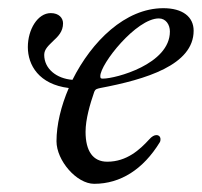

<svg xmlns="http://www.w3.org/2000/svg" viewBox="-20 -434 493 469"><path d="M225 -219C336 -240 453 -275 453 -359C453 -393 426 -414 379 -414C286 -414 204 -333 157 -239C118 -242 88 -266 88 -300C88 -314 99 -323 110 -334C122 -345 134 -357 134 -377C134 -390 124 -402 104 -402C72 -402 48 -362 48 -319C48 -275 75 -228 148 -219C129 -175 118 -129 118 -89C118 -42 167 15 210 15C275 15 330 -21 370 -86C372 -89 372 -92 372 -94C372 -100 368 -104 362 -104C357 -104 351 -101 344 -93C322 -69 290 -39 242 -39C207 -39 189 -65 189 -112C189 -143 200 -180 210 -209C213 -217 217 -217 225 -219ZM368 -389C385 -389 395 -374 395 -357C395 -277 262 -242 232 -242C227 -242 225 -242 225 -248C225 -278 313 -389 368 -389Z"/></svg>

Font: EB Garamond
Style: Italic
Weight: 400
Italic angle: -17.2°
Designer: Georg Duffner and Octavio Pardo
Foundry: Georg Duffner
Version: Version 1.000;PS 001.000;hotconv 1.0.88;makeotf.lib2.5.64775